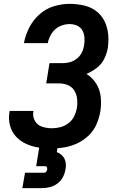

<svg xmlns="http://www.w3.org/2000/svg" viewBox="-20 -763 616 997"><path d="M249 8Q282 8 316 2Q350 -4 382 -19Q414 -34 440.5 -59.5Q467 -85 481 -117.5Q495 -150 501 -184Q507 -222 503 -260Q499 -298 479.5 -329Q460 -360 429 -379Q457 -391 482.5 -410.5Q508 -430 521.5 -458Q535 -486 540 -515Q543 -538 543 -561Q543 -601 529.5 -637.5Q516 -674 487.5 -699Q459 -724 420.5 -733.5Q382 -743 341 -743Q301 -743 259.5 -730.5Q218 -718 184.5 -688Q151 -658 131.5 -619Q112 -580 104 -539H228Q233 -565 248.5 -589.5Q264 -614 289.5 -626Q315 -638 341 -638Q362 -638 380 -630Q398 -622 407.5 -605.5Q417 -589 418.5 -569Q420 -549 417 -529Q414 -509 405 -490.5Q396 -472 379 -458.5Q362 -445 342.5 -440Q323 -435 304 -435H237L220 -330H286Q311 -330 332.5 -321Q354 -312 366 -292.5Q378 -273 380.5 -249Q383 -225 379 -201Q375 -179 364.5 -158Q354 -137 334.5 -122.5Q315 -108 293 -102.5Q271 -97 249 -97Q223 -97 198.5 -105Q174 -113 161.5 -135Q149 -157 153 -183Q153 -185 154 -187H30Q29 -183 29 -179Q23 -144 32 -111Q41 -78 63 -54Q85 -30 115.5 -16Q146 -2 180 3Q214 8 249 8ZM96 214H196Q217 214 238 209Q259 204 277.5 190.5Q296 177 306.5 157Q317 137 320 116Q324 97 320.5 78.5Q317 60 304.5 46.5Q292 33 275 27L279 0H184L168 100H215Q221 100 223.5 105.5Q226 111 225 117Q224 123 220 128.5Q216 134 210 134H110Z"/></svg>

Font: Iosevka Sparkle Oblique
Style: Bold
Weight: 700
Italic angle: -9°
Designer: Belleve Invis
Foundry: Belleve Invis
Version: Version 4.5.0; ttfautohint (v1.8.3)